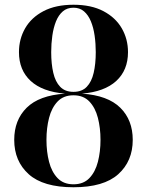

<svg xmlns="http://www.w3.org/2000/svg" viewBox="-20 -780 620 810"><path d="M290 10Q162.5 10 101.2 -45Q40 -100 40 -190Q40 -273.5 92.5 -325.5Q145 -377.5 254 -385Q159 -393 109.5 -438.5Q60 -484 60 -560Q60 -615 86 -660.5Q112 -706 163.5 -733Q215 -760 290 -760Q365 -760 416.2 -733Q467.5 -706 493.8 -660.5Q520 -615 520 -560Q520 -484 470.5 -438.5Q421 -393 326 -385Q435 -377.5 487.5 -325.5Q540 -273.5 540 -190Q540 -100 478.8 -45Q417.5 10 290 10ZM290 -2.5Q332 -2.5 357 -28.5Q382 -54.5 393 -97.2Q404 -140 404 -190Q404 -240 393 -282.8Q382 -325.5 357 -351.8Q332 -378 290 -378Q248 -378 223 -351.8Q198 -325.5 187 -282.8Q176 -240 176 -190Q176 -140 187 -97.2Q198 -54.5 223 -28.5Q248 -2.5 290 -2.5ZM290 -392.5Q325.5 -392.5 346 -413.8Q366.5 -435 375.2 -472.8Q384 -510.5 384 -560Q384 -596 379.2 -629.5Q374.5 -663 363.5 -689.8Q352.5 -716.5 334.5 -732Q316.5 -747.5 290 -747.5Q263 -747.5 245 -732Q227 -716.5 216.2 -689.8Q205.5 -663 200.8 -629.5Q196 -596 196 -560Q196 -510.5 204.8 -472.8Q213.5 -435 234 -413.8Q254.5 -392.5 290 -392.5Z"/></svg>

Font: Bodoni Moda 18pt SemiBold
Style: Regular
Weight: 600
Designer: Owen Earl
Foundry: indestructible type
Version: Version 2.005